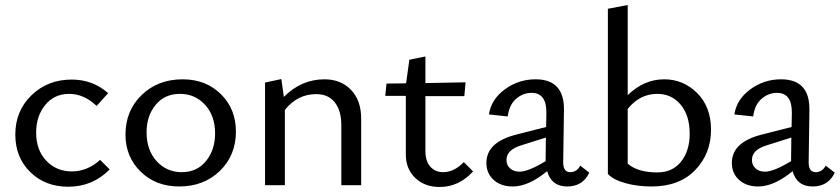

<svg xmlns="http://www.w3.org/2000/svg" viewBox="-20 -738 3346 765"><path d="M252 6Q160 6 100.5 -52.5Q41 -111 41 -202Q41 -296 105.5 -358.5Q170 -421 266 -421Q349 -421 411 -367L365 -316Q314 -364 256 -364Q196 -364 160 -319.5Q124 -275 124 -210Q124 -140 164.5 -97.5Q205 -55 266 -55Q328 -55 379 -101L417 -63Q349 6 252 6Z M694 5Q601 5 540.5 -54Q480 -113 480 -202Q480 -297 544.5 -359.5Q609 -422 708 -422Q800 -422 860 -363Q920 -304 920 -214Q920 -119 856 -57Q792 5 694 5ZM704 -52Q765 -52 801 -96.5Q837 -141 837 -206Q837 -277 797 -320.5Q757 -364 697 -364Q636 -364 600 -320Q564 -276 564 -211Q564 -140 604 -96Q644 -52 704 -52Z M1273 -422Q1338 -422 1378.5 -380Q1419 -338 1419 -266V0H1340V-239Q1340 -297 1314 -330Q1288 -363 1240 -363Q1165 -363 1115 -300V0H1036V-409L1101 -423L1111 -352Q1181 -422 1273 -422Z M1828 -92 1865 -55Q1808 7 1732 7Q1672 7 1634.5 -29Q1597 -65 1597 -122V-356H1515L1520 -405L1598 -406L1611 -500L1675 -513V-407L1835 -410L1830 -355H1675V-136Q1675 -96 1694.5 -74Q1714 -52 1746 -52Q1789 -52 1828 -92Z M2292 -78 2328 -50Q2302 5 2240 5Q2177 5 2160 -56Q2086 5 2023 5Q1976 5 1947 -21Q1918 -47 1918 -89Q1918 -172 2038 -202L2156 -232L2157 -288Q2158 -368 2098 -368Q2064 -368 2036.5 -344.5Q2009 -321 2003 -274L1928 -282Q1937 -342 1991.5 -382Q2046 -422 2114 -422Q2229 -422 2227 -299L2224 -91Q2224 -52 2252 -52Q2278 -52 2292 -78ZM2050 -54Q2085 -54 2154 -96V-104L2155 -190L2057 -159Q1998 -141 1998 -101Q1998 -80 2012.5 -67Q2027 -54 2050 -54Z M2626 -422Q2703 -422 2758 -367Q2813 -312 2813 -221Q2813 -126 2750 -60.5Q2687 5 2576 5Q2519 5 2471 -8.5Q2423 -22 2402 -45V-703L2481 -718V-359Q2546 -422 2626 -422ZM2599 -51Q2660 -51 2694 -94.5Q2728 -138 2728 -205Q2728 -278 2692 -321Q2656 -364 2599 -364Q2529 -364 2481 -304V-86Q2521 -51 2599 -51Z M3270 -78 3306 -50Q3280 5 3218 5Q3155 5 3138 -56Q3064 5 3001 5Q2954 5 2925 -21Q2896 -47 2896 -89Q2896 -172 3016 -202L3134 -232L3135 -288Q3136 -368 3076 -368Q3042 -368 3014.5 -344.5Q2987 -321 2981 -274L2906 -282Q2915 -342 2969.5 -382Q3024 -422 3092 -422Q3207 -422 3205 -299L3202 -91Q3202 -52 3230 -52Q3256 -52 3270 -78ZM3028 -54Q3063 -54 3132 -96V-104L3133 -190L3035 -159Q2976 -141 2976 -101Q2976 -80 2990.5 -67Q3005 -54 3028 -54Z"/></svg>

Font: EauTest Medium
Style: Regular
Weight: 500
Designer: Christian Thalmann (Catharsis Fonts)
Version: Version 0.001;PS 000.001;hotconv 1.0.88;makeotf.lib2.5.64775